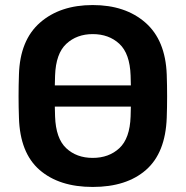

<svg xmlns="http://www.w3.org/2000/svg" viewBox="-20 -730 735 760"><path d="M347 10Q214 10 136.5 -57.5Q59 -125 55 -264Q52 -348 55 -435Q59 -571 138.5 -640.5Q218 -710 347 -710Q476 -710 555.5 -640.5Q635 -571 640 -435Q643 -348 640 -264Q635 -125 558 -57.5Q481 10 347 10ZM198 -431Q197 -410 197 -392H498Q497 -410 497 -431Q494 -518 452.5 -556.5Q411 -595 347 -595Q284 -595 242.5 -556.5Q201 -518 198 -431ZM347 -105Q411 -105 452.5 -143.5Q494 -182 497 -269Q497 -290 498 -308H197Q197 -290 198 -269Q201 -182 242 -143.5Q283 -105 347 -105Z"/></svg>

Font: Rubik Medium
Style: Regular
Weight: 500
Designer: Hubert and Fischer
Foundry: Hubert and Fischer
Version: Version 2.300; ttfautohint (v1.8.4.7-5d5b);gftools[0.9.30]